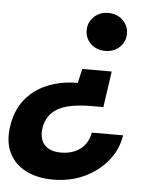

<svg xmlns="http://www.w3.org/2000/svg" viewBox="-53 -574 663 807"><g transform="rotate(5 278.5 -170.0)"><path d="M407 -285 385 -133H335Q297 -133 262.5 -128Q228 -123 201.5 -110.5Q175 -98 158.5 -75.5Q142 -53 137 -18Q134 10 143 30.5Q152 51 172.5 62Q193 73 224 73Q257 73 283 61.5Q309 50 325 28.5Q341 7 346 -22H478Q469 38 430.5 85.5Q392 133 333 161Q274 189 200 189Q135 189 87 165Q39 141 16 96Q-7 51 1 -12Q10 -83 46.5 -130Q83 -177 141 -201Q199 -225 269 -225L283 -285ZM372 -529Q409 -529 433 -505.5Q457 -482 457 -449Q457 -415 433 -392Q409 -369 372 -369Q335 -369 311 -392Q287 -415 287 -449Q287 -482 311 -505.5Q335 -529 372 -529Z"/></g></svg>

Font: DM Sans 11pt ExtraBold
Style: Italic
Weight: 800
Italic angle: -10°
Version: Version 4.004;gftools[0.9.30]